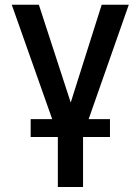

<svg xmlns="http://www.w3.org/2000/svg" viewBox="-20 -565 578 790"><path d="M28.4 -545.5H139.9L271 -143.1L398.4 -545.5H509.9L321.7 -9.2V204.5H218V-9.2ZM106.2 -1.4V-74.9H432.5V-1.4Z"/></svg>

Font: InterMG Medium
Style: Regular
Weight: 500
Designer: Rasmus Andersson
Foundry: rsms
Version: Version 3.019;December 26, 2023;FontCreator 15.0.0.2955 64-b